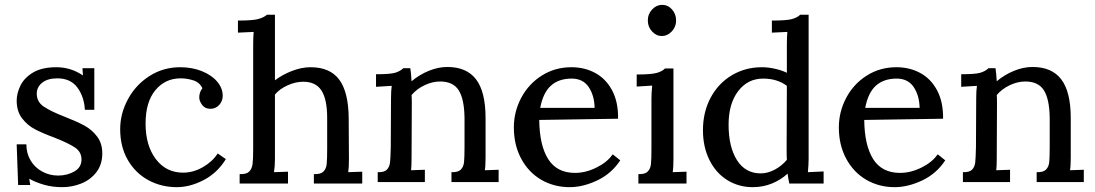

<svg xmlns="http://www.w3.org/2000/svg" viewBox="-20 -753 4527 794"><path d="M248 -270Q297 -251 328.5 -234Q360 -217 381.5 -188.5Q403 -160 403 -119Q403 -73 379 -41.5Q355 -10 317 5.5Q279 21 237 21Q197 21 162 11Q127 1 101 -14L105 12H55L49 -156H89Q89 -119 106.5 -89.5Q124 -60 154.5 -43.5Q185 -27 220 -27Q258 -27 287.5 -44Q317 -61 317 -93Q317 -125 290 -143Q263 -161 205 -184Q156 -202 124.5 -218.5Q93 -235 71 -264Q49 -293 49 -337Q49 -367 64.5 -399Q80 -431 116.5 -453Q153 -475 213 -475Q273 -475 323 -441L321 -471H370V-299H331Q328 -353 300 -391Q272 -429 217 -429Q177 -429 154.5 -411Q132 -393 132 -366Q132 -332 160.5 -312.5Q189 -293 248 -270Z M901 -357Q901 -335 886.5 -319Q872 -303 850 -303Q828 -303 816 -319Q804 -335 804 -350Q804 -372 817 -388Q806 -412 780 -420.5Q754 -429 727 -429Q663 -429 622.5 -380Q582 -331 582 -242Q582 -151 624.5 -95Q667 -39 737 -39Q779 -39 818.5 -61.5Q858 -84 880 -118H881L914 -95Q879 -38 822.5 -8.5Q766 21 711 21Q647 21 593.5 -8Q540 -37 508.5 -91.5Q477 -146 477 -219Q477 -283 509 -342.5Q541 -402 598 -438.5Q655 -475 725 -475Q775 -475 815.5 -458.5Q856 -442 878.5 -415Q901 -388 901 -357Z M1478 6H1278V-33H1279Q1306 -32 1317.5 -43.5Q1329 -55 1331 -74.5Q1333 -94 1333 -138V-265Q1333 -342 1309.5 -378.5Q1286 -415 1234 -415Q1202 -415 1169 -400Q1136 -385 1117 -362V-96Q1117 -65 1113 -41L1171 -43V6H971V-33H972Q999 -32 1010.5 -43.5Q1022 -55 1024.5 -75Q1027 -95 1027 -138V-568Q1027 -600 1029 -621L964 -618V-668H965Q1023 -668 1046.5 -674Q1070 -680 1084 -692H1117V-421Q1149 -445 1188.5 -460Q1228 -475 1264 -475Q1345 -475 1383 -423.5Q1421 -372 1422 -265L1423 -96Q1423 -59 1420 -41L1478 -43Z M2042 0H1847V-41Q1874 -40 1885.5 -51.5Q1897 -63 1899 -82.5Q1901 -102 1901 -145V-265Q1900 -343 1877 -379.5Q1854 -416 1800 -416Q1768 -416 1735.5 -400.5Q1703 -385 1682 -360Q1683 -351 1683 -328L1682 -103Q1682 -66 1680 -49L1737 -51V0H1542V-41Q1569 -40 1580 -51.5Q1591 -63 1593 -81.5Q1595 -100 1596 -145L1597 -345Q1597 -379 1600 -398L1535 -394V-446Q1593 -446 1613.5 -452Q1634 -458 1647 -470V-471H1677V-469Q1680 -453 1682 -415V-417Q1714 -444 1753 -460Q1792 -476 1830 -476Q1910 -476 1949 -424.5Q1988 -373 1988 -265V-103Q1988 -66 1985 -49L2042 -51Z M2336 21Q2271 21 2218.5 -9.5Q2166 -40 2135.5 -96.5Q2105 -153 2105 -226Q2105 -291 2135.5 -348.5Q2166 -406 2220.5 -440.5Q2275 -475 2343 -475Q2398 -475 2442 -451Q2486 -427 2511.5 -379Q2537 -331 2536 -262H2535L2209 -257H2210Q2211 -152 2247 -95Q2283 -38 2358 -38Q2402 -38 2446.5 -60Q2491 -82 2513 -114H2515L2545 -90Q2509 -35 2450 -7Q2391 21 2336 21ZM2214 -307H2439Q2438 -358 2414.5 -393Q2391 -428 2344 -428Q2291 -428 2258.5 -399Q2226 -370 2214 -307Z M2659 -668Q2659 -695 2677 -714Q2695 -733 2718 -733Q2742 -733 2759 -714Q2776 -695 2776 -668Q2776 -642 2758 -623Q2740 -604 2717 -604Q2694 -604 2676.5 -623Q2659 -642 2659 -668ZM2819 6H2620V-33H2621Q2647 -32 2658.5 -43.5Q2670 -55 2672 -74.5Q2674 -94 2674 -138V-345Q2674 -368 2677 -399L2613 -395V-445H2614Q2673 -445 2696 -451.5Q2719 -458 2730 -470H2765V-96Q2765 -59 2762 -41L2819 -43Z M3386 6H3244Q3238 -25 3237 -35Q3209 -9 3172 6Q3135 21 3093 21Q3035 21 2988 -8Q2941 -37 2914 -91Q2887 -145 2887 -215Q2887 -289 2918.5 -348.5Q2950 -408 3006 -441.5Q3062 -475 3131 -475Q3157 -475 3185.5 -468.5Q3214 -462 3234 -452V-568Q3234 -600 3236 -621L3172 -618V-668H3173Q3232 -668 3254.5 -674Q3277 -680 3289 -692H3324V-96Q3324 -73 3321 -41L3386 -44ZM3233 -140 3234 -398Q3194 -428 3136 -428Q3072 -428 3032.5 -376Q2993 -324 2993 -237Q2993 -146 3027.5 -91Q3062 -36 3126 -36Q3155 -36 3184 -51.5Q3213 -67 3234 -92Q3233 -107 3233 -140Z M3680 21Q3615 21 3562.5 -9.5Q3510 -40 3479.5 -96.5Q3449 -153 3449 -226Q3449 -291 3479.5 -348.5Q3510 -406 3564.5 -440.5Q3619 -475 3687 -475Q3742 -475 3786 -451Q3830 -427 3855.5 -379Q3881 -331 3880 -262H3879L3553 -257H3554Q3555 -152 3591 -95Q3627 -38 3702 -38Q3746 -38 3790.5 -60Q3835 -82 3857 -114H3859L3889 -90Q3853 -35 3794 -7Q3735 21 3680 21ZM3558 -307H3783Q3782 -358 3758.5 -393Q3735 -428 3688 -428Q3635 -428 3602.5 -399Q3570 -370 3558 -307Z M4462 0H4267V-41Q4294 -40 4305.5 -51.5Q4317 -63 4319 -82.5Q4321 -102 4321 -145V-265Q4320 -343 4297 -379.5Q4274 -416 4220 -416Q4188 -416 4155.5 -400.5Q4123 -385 4102 -360Q4103 -351 4103 -328L4102 -103Q4102 -66 4100 -49L4157 -51V0H3962V-41Q3989 -40 4000 -51.5Q4011 -63 4013 -81.5Q4015 -100 4016 -145L4017 -345Q4017 -379 4020 -398L3955 -394V-446Q4013 -446 4033.5 -452Q4054 -458 4067 -470V-471H4097V-469Q4100 -453 4102 -415V-417Q4134 -444 4173 -460Q4212 -476 4250 -476Q4330 -476 4369 -424.5Q4408 -373 4408 -265V-103Q4408 -66 4405 -49L4462 -51Z"/></svg>

Font: Sumana
Style: Regular
Weight: 400
Designer: Cyreal, Alexei Vanyashin (Devanagari), Olga Karpushina (Latin)
Foundry: Cyreal
Version: Version 1.015;PS 001.015;hotconv 1.0.70;makeotf.lib2.5.58329